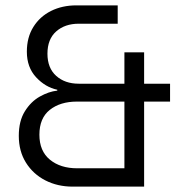

<svg xmlns="http://www.w3.org/2000/svg" viewBox="-20 -695 673 715"><path d="M250.8 0Q194.2 0 148.8 -23.3Q103.3 -46.7 76.7 -89.2Q50 -131.7 50 -189.2Q50 -244.2 72.5 -280.4Q95 -316.7 128.3 -335.4Q161.7 -354.2 193.3 -357.5V-360.8Q149.2 -370 114.6 -407.1Q80 -444.2 80 -502.5Q80 -555.8 104.2 -594.6Q128.3 -633.3 170 -654.2Q211.7 -675 264.2 -675H418.3V-606.7H273.3Q221.7 -606.7 189.2 -577.9Q156.7 -549.2 156.7 -495Q156.7 -441.7 189.2 -412.5Q221.7 -383.3 273.3 -383.3H443.3V-500H516.7V-383.3H613.3V-316.7H516.7V0ZM267.5 -68.3H443.3V-316.7H266.7Q204.2 -316.7 165.4 -285.8Q126.7 -255 126.7 -193.3Q126.7 -132.5 165.8 -100.4Q205 -68.3 267.5 -68.3Z"/></svg>

Font: Funnel Sans Light
Style: Regular
Weight: 300
Designer: NORD ID, Kristian Moeller
Foundry: Dicotype
Version: Version 1.000